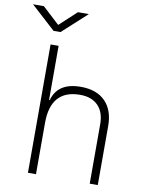

<svg xmlns="http://www.w3.org/2000/svg" viewBox="-142 -1009 828 1079"><g transform="rotate(10 272.0 -469.0)"><path d="M446.3 0V-338.9Q446.3 -407.7 409.7 -445.1Q373 -482.4 307.6 -482.4Q139.6 -482.4 139.6 -293V0H93.8V-732.4H139.6V-423.8H143.6Q171.9 -527.3 303.2 -527.3Q393.6 -527.3 442.9 -477.5Q492.2 -427.7 492.2 -336.9V0ZM96.7 -810.5 -42.5 -937.5H19.5L116.7 -847.7L213.9 -937.5H275.9L136.7 -810.5Z"/></g></svg>

Font: Cascadia Mono NF ExtraLight
Style: Regular
Weight: 200
Monospace: yes
Designer: Aaron Bell
Foundry: Saja Typeworks
Version: Version 2404.023; ttfautohint (v1.8.4)